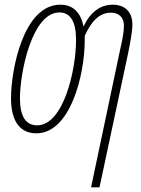

<svg xmlns="http://www.w3.org/2000/svg" viewBox="-20 -558 600 818"><path d="M490 -338 368 240H404L526 -332C534 -372 544 -423 544 -453C544 -510 510 -538 460 -538C408 -538 365 -507 336 -445C323 -508 289 -538 237 -538C80 -538 27 -262 27 -140C27 -36 69 10 135 10C279 10 341 -237 341 -387V-405C368 -466 403 -504 452 -504C486 -504 508 -485 508 -448C508 -416 498 -375 490 -338ZM138 -24C90 -24 65 -62 65 -139C65 -251 117 -505 233 -505C280 -505 304 -466 304 -388C304 -258 250 -24 138 -24Z"/></svg>

Font: Noto Sans ExtraCondensed ExtraLight
Style: Italic
Weight: 200
Width: 2
Italic angle: -12°
Designer: Monotype Design Team
Foundry: Monotype Imaging Inc.
Version: Version 2.013